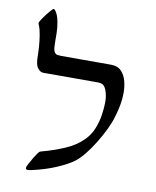

<svg xmlns="http://www.w3.org/2000/svg" viewBox="-79 -734 656 808"><g transform="rotate(10 249.0 -330.0)"><path d="M95.2 13.2Q85.9 13.2 85.9 5.4Q85.9 1 93.5 -13.2Q101.1 -27.3 109.6 -41.5Q118.2 -55.7 121.6 -60.1Q125 -64.5 128.2 -68.4Q131.3 -72.3 140.1 -74.2Q186.5 -86.4 233.4 -106.2Q280.3 -126 311.5 -157.7Q333.5 -179.7 345.5 -209.2Q357.4 -238.8 362.1 -269.8Q366.7 -300.8 366.7 -326.7Q366.7 -345.2 362.1 -362.3Q357.4 -379.4 353.5 -384.8Q344.7 -400.9 323.2 -400.9H90.3Q79.6 -400.9 72 -407.2Q64.5 -413.6 60.1 -421.9Q57.6 -427.7 55.4 -438.2Q53.2 -448.7 53.2 -469.2Q53.2 -483.4 51.5 -506.8Q49.8 -530.3 45.9 -554.7Q42 -579.1 35.2 -595.2Q32.7 -600.6 32.7 -603.5Q32.7 -606 34.2 -608.9Q35.6 -611.8 37.6 -615.2Q46.4 -629.4 58.8 -645.3Q71.3 -661.1 79.6 -669.4Q82 -672.9 85 -672.9Q89.4 -672.9 94.2 -665Q104.5 -650.4 109.6 -623.5Q114.7 -596.7 114.7 -572.3Q114.7 -534.2 115.7 -517.6Q116.7 -501 121.6 -493.7Q127 -486.3 134.3 -485.1Q141.6 -483.9 149.4 -483.9H362.3Q392.6 -483.9 408.4 -466.6Q424.3 -449.2 430.2 -424.6Q436 -399.9 436 -377.4Q436 -350.6 431.4 -325.7Q426.8 -300.8 422.1 -285.2Q417.5 -269.5 417.5 -269.5Q411.1 -246.1 396.5 -215.8Q381.8 -185.5 363 -154.8Q344.2 -124 323.7 -98.6Q303.2 -73.2 284.7 -59.6Q260.3 -41.5 215.3 -22Q170.4 -2.4 111.8 10.7Q99.6 13.2 95.2 13.2Z"/></g></svg>

Font: David Libre
Style: Regular
Weight: 400
Designer: Ismar David, J. Victor Gaultney, Annie Olsen and Meir Sadan
Foundry: Monotype Imaging Inc. & SIL International
Version: Version 1.100; ttfautohint (v1.8.4.7-5d5b)